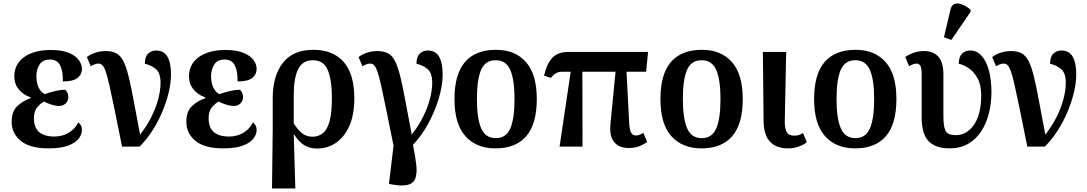

<svg xmlns="http://www.w3.org/2000/svg" viewBox="-20 -830 6154 1087"><path d="M255 10Q149 10 97.5 -32.5Q46 -75 46 -140Q46 -200 78.5 -230Q111 -260 153 -274V-279Q111 -293 86 -324Q61 -355 61 -397Q61 -467 117 -507Q173 -547 267 -547Q330 -547 369 -531Q408 -515 426 -490.5Q444 -466 444 -440Q444 -409 419.5 -389Q395 -369 336 -369Q337 -426 320.5 -459.5Q304 -493 263 -493Q222 -493 204 -465Q186 -437 186 -398Q186 -360 199.5 -333Q213 -306 234 -297Q263 -308 294.5 -315Q326 -322 349 -322Q356 -316 361.5 -305.5Q367 -295 367 -281Q367 -259 352 -244.5Q337 -230 313 -230Q297 -230 273.5 -237Q250 -244 229 -255Q207 -243 189.5 -221Q172 -199 172 -160Q172 -57 288 -57Q333 -57 368.5 -78Q404 -99 423 -137Q432 -131 438 -120Q444 -109 444 -94Q444 -69 425.5 -45Q407 -21 365.5 -5.5Q324 10 255 10Z M671 0Q646 -126 628.5 -210.5Q611 -295 599.5 -346.5Q588 -398 578.5 -425Q569 -452 559.5 -461Q550 -470 537 -470Q519 -470 494 -455L472 -507Q494 -524 522.5 -532.5Q551 -541 578 -541Q614 -541 638 -528.5Q662 -516 678 -485Q694 -454 707.5 -400Q721 -346 736 -264.5Q751 -183 773 -68Q811 -116 837 -168Q863 -220 876 -270Q889 -320 889 -361Q889 -417 862.5 -439Q836 -461 800 -469Q800 -509 818.5 -526.5Q837 -544 864 -544Q908 -544 928 -509Q948 -474 948 -409Q948 -360 934.5 -304.5Q921 -249 897 -193Q873 -137 840.5 -87Q808 -37 770 0Z M1244 10Q1138 10 1086.5 -32.5Q1035 -75 1035 -140Q1035 -200 1067.5 -230Q1100 -260 1142 -274V-279Q1100 -293 1075 -324Q1050 -355 1050 -397Q1050 -467 1106 -507Q1162 -547 1256 -547Q1319 -547 1358 -531Q1397 -515 1415 -490.5Q1433 -466 1433 -440Q1433 -409 1408.5 -389Q1384 -369 1325 -369Q1326 -426 1309.5 -459.5Q1293 -493 1252 -493Q1211 -493 1193 -465Q1175 -437 1175 -398Q1175 -360 1188.5 -333Q1202 -306 1223 -297Q1252 -308 1283.5 -315Q1315 -322 1338 -322Q1345 -316 1350.5 -305.5Q1356 -295 1356 -281Q1356 -259 1341 -244.5Q1326 -230 1302 -230Q1286 -230 1262.5 -237Q1239 -244 1218 -255Q1196 -243 1178.5 -221Q1161 -199 1161 -160Q1161 -57 1277 -57Q1322 -57 1357.5 -78Q1393 -99 1412 -137Q1421 -131 1427 -120Q1433 -109 1433 -94Q1433 -69 1414.5 -45Q1396 -21 1354.5 -5.5Q1313 10 1244 10Z M1520 237 1524 -103V-270Q1523 -398 1580.5 -473Q1638 -548 1754 -548Q1865 -548 1925.5 -479.5Q1986 -411 1986 -273Q1986 -181 1958 -117.5Q1930 -54 1882 -21.5Q1834 11 1775 11Q1732 11 1701 -9Q1670 -29 1645 -69H1643L1652 237ZM1749 -56Q1783 -56 1808 -76Q1833 -96 1846 -144Q1859 -192 1859 -275Q1859 -378 1835.5 -433.5Q1812 -489 1752 -489Q1692 -489 1667.5 -437.5Q1643 -386 1643 -296V-131Q1666 -95 1690.5 -75.5Q1715 -56 1749 -56Z M2203 215 2182 211 2208 -5Q2183 -129 2166 -212.5Q2149 -296 2137.5 -347.5Q2126 -399 2116.5 -425.5Q2107 -452 2097.5 -461Q2088 -470 2075 -470Q2057 -470 2032 -455L2010 -507Q2032 -524 2060.5 -532.5Q2089 -541 2116 -541Q2152 -541 2176 -528.5Q2200 -516 2216 -485Q2232 -454 2245.5 -400Q2259 -346 2274 -264.5Q2289 -183 2311 -68Q2349 -116 2375 -168Q2401 -220 2414 -270Q2427 -320 2427 -361Q2427 -417 2400.5 -439Q2374 -461 2338 -469Q2338 -509 2356.5 -526.5Q2375 -544 2402 -544Q2446 -544 2466 -509Q2486 -474 2486 -409Q2486 -346 2464 -272.5Q2442 -199 2404 -129.5Q2366 -60 2318 -10Q2331 54 2336.5 101Q2342 148 2332.5 177Q2323 206 2292.5 215.5Q2262 225 2203 215Z M2785 10Q2677 10 2615 -59Q2553 -128 2553 -269Q2553 -410 2612.5 -479Q2672 -548 2788 -548Q2896 -548 2957.5 -479Q3019 -410 3019 -269Q3019 -128 2959.5 -59Q2900 10 2785 10ZM2787 -48Q2846 -48 2869.5 -104Q2893 -160 2893 -269Q2893 -379 2869 -434Q2845 -489 2786 -489Q2727 -489 2703.5 -434Q2680 -379 2680 -269Q2680 -160 2704 -104Q2728 -48 2787 -48Z M3148 0 3211 -424H3164Q3144 -424 3130.5 -417Q3117 -410 3098 -389L3060 -402Q3078 -475 3109.5 -505.5Q3141 -536 3199 -536H3649L3638 -424H3527L3542 -135Q3544 -95 3553 -79Q3562 -63 3581 -63Q3589 -63 3598.5 -66Q3608 -69 3622 -78L3644 -26Q3616 -7 3591.5 0.5Q3567 8 3540 8Q3484 8 3456.5 -26.5Q3429 -61 3436 -128L3465 -424H3277L3278 0Z M3951 10Q3843 10 3781 -59Q3719 -128 3719 -269Q3719 -410 3778.5 -479Q3838 -548 3954 -548Q4062 -548 4123.5 -479Q4185 -410 4185 -269Q4185 -128 4125.5 -59Q4066 10 3951 10ZM3953 -48Q4012 -48 4035.5 -104Q4059 -160 4059 -269Q4059 -379 4035 -434Q4011 -489 3952 -489Q3893 -489 3869.5 -434Q3846 -379 3846 -269Q3846 -160 3870 -104Q3894 -48 3953 -48Z M4440 10Q4375 10 4339.5 -27.5Q4304 -65 4303 -146L4299 -536H4431L4423 -146Q4422 -105 4433.5 -83.5Q4445 -62 4475 -62Q4491 -62 4502.5 -65.5Q4514 -69 4526 -77L4548 -25Q4531 -11 4502.5 -0.5Q4474 10 4440 10Z M4821 10Q4713 10 4651 -59Q4589 -128 4589 -269Q4589 -410 4648.5 -479Q4708 -548 4824 -548Q4932 -548 4993.5 -479Q5055 -410 5055 -269Q5055 -128 4995.5 -59Q4936 10 4821 10ZM4823 -48Q4882 -48 4905.5 -104Q4929 -160 4929 -269Q4929 -379 4905 -434Q4881 -489 4822 -489Q4763 -489 4739.5 -434Q4716 -379 4716 -269Q4716 -160 4740 -104Q4764 -48 4823 -48Z M5357 10Q5277 10 5237.5 -30.5Q5198 -71 5198 -166V-408Q5198 -443 5191 -456.5Q5184 -470 5169 -470Q5151 -470 5127 -455L5105 -507Q5124 -521 5151.5 -531Q5179 -541 5212 -541Q5264 -541 5292.5 -509Q5321 -477 5321 -408V-172Q5321 -117 5332.5 -91Q5344 -65 5392 -65Q5454 -65 5494.5 -124.5Q5535 -184 5535 -289Q5535 -350 5514 -387.5Q5493 -425 5463.5 -444.5Q5434 -464 5408 -469Q5408 -507 5426 -525.5Q5444 -544 5473 -544Q5511 -544 5538 -513.5Q5565 -483 5579 -429.5Q5593 -376 5593 -308Q5593 -245 5578.5 -188Q5564 -131 5535 -86.5Q5506 -42 5461.5 -16Q5417 10 5357 10ZM5366 -604 5324 -619 5361 -775Q5367 -802 5385.5 -808Q5404 -814 5428 -804.5Q5452 -795 5475 -775V-763Z M5796 0Q5771 -126 5753.5 -210.5Q5736 -295 5724.5 -346.5Q5713 -398 5703.5 -425Q5694 -452 5684.5 -461Q5675 -470 5662 -470Q5644 -470 5619 -455L5597 -507Q5619 -524 5647.5 -532.5Q5676 -541 5703 -541Q5739 -541 5763 -528.5Q5787 -516 5803 -485Q5819 -454 5832.5 -400Q5846 -346 5861 -264.5Q5876 -183 5898 -68Q5936 -116 5962 -168Q5988 -220 6001 -270Q6014 -320 6014 -361Q6014 -417 5987.5 -439Q5961 -461 5925 -469Q5925 -509 5943.5 -526.5Q5962 -544 5989 -544Q6033 -544 6053 -509Q6073 -474 6073 -409Q6073 -360 6059.5 -304.5Q6046 -249 6022 -193Q5998 -137 5965.5 -87Q5933 -37 5895 0Z"/></svg>

Font: Noto Serif SemiCondensed SemiBold
Style: Regular
Weight: 600
Width: 4
Designer: Monotype Design Team
Foundry: Monotype Imaging Inc.
Version: Version 2.013; ttfautohint (v1.8.4.7-5d5b)